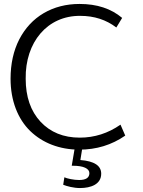

<svg xmlns="http://www.w3.org/2000/svg" viewBox="-20 -743 721 967"><path d="M298.3 187.5C315.9 194.8 351.1 204.1 382.8 204.1C437.5 204.1 489.7 185.5 489.7 131.8C489.7 91.3 454.6 68.4 384.8 63L395.5 -3.4H357.4L341.3 91.8H348.1C400.4 91.8 430.2 106 430.2 128.9C430.2 151.9 413.1 163.6 378.4 163.6C351.6 163.6 316.9 156.2 304.2 149.9ZM379.4 10.7C465.3 10.7 542.5 -12.7 610.8 -60.1L586.9 -115.2C524.4 -71.8 456.1 -49.8 381.8 -49.8C299.8 -49.8 233.9 -76.7 184.1 -129.9C134.3 -183.6 109.4 -255.9 109.4 -346.2C106.4 -530.8 219.2 -665 384.8 -663.1C454.1 -663.1 514.6 -643.6 565.9 -604.5L595.2 -652.8C539.6 -699.7 468.3 -723.1 380.9 -723.1C313 -723.1 252.9 -707.5 200.2 -676.8C147.9 -646 106.9 -602.1 77.1 -544.9C47.9 -487.8 33.2 -421.4 33.2 -346.2C33.2 -235.4 70.3 -143.1 132.3 -83C194.3 -22.9 280.3 10.7 379.4 10.7Z"/></svg>

Font: Ride Light
Style: Regular
Weight: 300
Version: Version 3.000